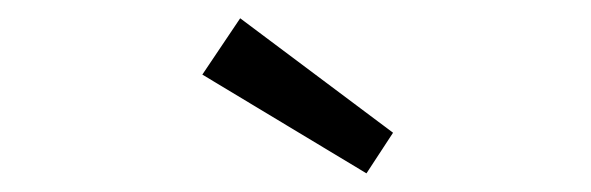

<svg xmlns="http://www.w3.org/2000/svg" viewBox="-20 -720 640 208"><path d="M199.2 -639.2 240.2 -700.2 405.8 -576.2 377 -532.2Z"/></svg>

Font: Post Grotesk Regular
Style: Regular
Weight: 500
Version: 0.900; ttfautohint (v0.96) -l 8 -r 50 -G 200 -x 14 -w "gGD" 